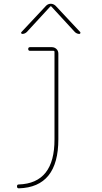

<svg xmlns="http://www.w3.org/2000/svg" viewBox="-20 -770 540 1020"><path d="M80.1 230.5Q70.3 230.5 70.3 220.2Q70.3 210 79.1 210Q270.5 204.1 269.5 -30.3V-495.1Q269.5 -500 264.6 -500H139.6Q129.9 -500 129.9 -509.8Q129.9 -519.5 139.6 -519.5H254.9Q269.5 -519.5 279.8 -509.8Q290 -500 290 -485.4V-30.3Q290 224.6 80.1 230.5ZM98.6 -589.8Q94.7 -589.8 92.8 -593.3Q90.8 -596.7 93.8 -599.6L224.6 -739.3Q235.4 -750 249.5 -750Q263.7 -750 275.4 -739.3L406.2 -599.6Q408.2 -596.7 406.7 -593.3Q405.3 -589.8 401.4 -589.8Q388.7 -589.8 377.9 -599.6L252 -736.3H250H248L122.1 -599.6Q111.3 -589.8 98.6 -589.8Z"/></svg>

Font: Rounded Mgen+ 1mn thin
Style: Regular
Weight: 100
Designer: [Source Han Sans]
Ryoko NISHIZUKA  (kana & ideographs); Paul D. Hunt (Latin, Greek & Cyrillic); Wenlong ZHANG  (bopomofo
Version: Version 1.059.20150602